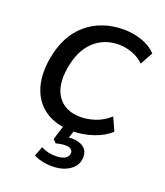

<svg xmlns="http://www.w3.org/2000/svg" viewBox="-131 -601 759 884"><g transform="rotate(20 248.5 -159.5)"><path d="M261 9Q184 9 131.5 -24Q79 -57 57 -118.5Q35 -180 48 -265Q68 -386 142 -449Q216 -512 324 -512Q371 -512 414 -497Q457 -482 484 -453L450 -391Q424 -416 391 -427.5Q358 -439 327 -439Q254 -439 204.5 -392.5Q155 -346 140 -257Q125 -166 161.5 -115.5Q198 -65 274 -65Q307 -65 344.5 -77.5Q382 -90 414 -119L443 -55Q412 -25 361.5 -8Q311 9 261 9ZM227 193Q201 193 177 187.5Q153 182 137 173L155 126Q173 135 189.5 139Q206 143 228 143Q255 143 272 133.5Q289 124 289 105Q289 94 280 87.5Q271 81 254 81Q244 81 233.5 82.5Q223 84 207 88L192 72L221 -20H276L251 56L225 48Q238 45 249.5 43Q261 41 271 41Q306 41 327.5 57Q349 73 349 104Q349 144 314.5 168.5Q280 193 227 193Z"/></g></svg>

Font: Mulish ExtraLight Medium
Style: Italic
Weight: 500
Italic angle: -9°
Version: Version 3.603